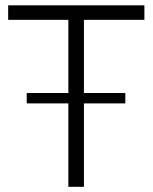

<svg xmlns="http://www.w3.org/2000/svg" viewBox="-20 -720 588 740"><path d="M303.5 0H243.5V-321.5H83V-361.5H243.5V-643.5H11.5V-699.5H536.5V-643.5H303.5V-361.5H463V-321.5H303.5Z"/></svg>

Font: Argentum Novus Light
Style: Regular
Weight: 300
Designer: Julieta Ulanovsky (font) & Cristiano Sobral (main changes)
Foundry: Julieta Ulanovsky (font) & Cristiano Sobral (main changes)
Version: Version 3.00;November 27, 2020;FontCreator 13.0.0.2655 64-bi